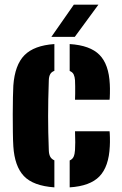

<svg xmlns="http://www.w3.org/2000/svg" viewBox="-20 -799 525 828"><path d="M37.5 -168Q36 -191.5 35.5 -228.5Q35 -265.5 35 -305.8Q35 -346 35.8 -379.8Q36.5 -413.5 37.5 -430Q44 -519 85.5 -561Q127 -603 214.5 -609V-493.5Q202 -489 196.5 -479Q191 -469 190.5 -453Q189 -407.5 188.2 -369.8Q187.5 -332 187.5 -297.5Q187.5 -263 188.2 -227.8Q189 -192.5 190.5 -151Q191 -134 196.5 -123.5Q202 -113 214.5 -107.5V9Q123 2.5 83 -39.8Q43 -82 37.5 -168ZM280.5 9V-107Q293 -112.5 297.8 -123.8Q302.5 -135 303.5 -152Q304.5 -167 304.5 -185.5Q304.5 -204 303.5 -233H452.5Q453.5 -227 454 -205.8Q454.5 -184.5 453.5 -168Q449.5 -80.5 409 -38.5Q368.5 3.5 280.5 9ZM303.5 -369Q304 -379 304.2 -395Q304.5 -411 304.2 -427Q304 -443 303.5 -453Q302.5 -467.5 297.8 -477.8Q293 -488 280.5 -493V-609Q368.5 -603.5 409 -562.5Q449.5 -521.5 453.5 -436Q454.5 -419.5 454 -396.2Q453.5 -373 452.5 -369ZM201.5 -640 298.5 -779H404.5L302.5 -640Z"/></svg>

Font: Big Shoulders Stencil Text Thin Black
Style: Regular
Weight: 900
Version: Version 2.001